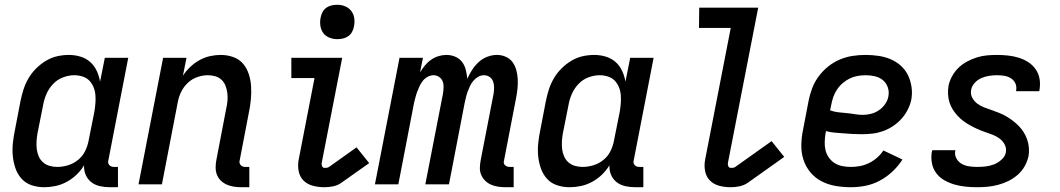

<svg xmlns="http://www.w3.org/2000/svg" viewBox="-20 -772 4440 804"><path d="M165 12Q137 12 112 3.5Q87 -5 70 -24Q53 -43 44.5 -68Q36 -93 33.5 -119.5Q31 -146 34 -174Q37 -202 43 -230L66 -350Q71 -374 78.5 -397.5Q86 -421 99 -443.5Q112 -466 131 -485Q150 -504 172.5 -517.5Q195 -531 219.5 -536.5Q244 -542 268 -542Q293 -542 316.5 -535Q340 -528 357.5 -512.5Q375 -497 385 -475.5Q395 -454 399 -430L419 -530H517L434 -102Q432 -96 433 -90.5Q434 -85 437.5 -81Q441 -77 446 -75Q451 -73 457 -73H474V12H440Q419 12 398.5 7.5Q378 3 362.5 -9Q347 -21 339 -39.5Q331 -58 332 -80Q319 -58 300 -40Q281 -22 258.5 -10Q236 2 212 7Q188 12 165 12ZM220 -73Q242 -73 265 -80Q288 -87 307 -102.5Q326 -118 336.5 -139.5Q347 -161 351 -183L375 -303Q378 -321 379.5 -339Q381 -357 379.5 -374.5Q378 -392 371.5 -407.5Q365 -423 354 -434.5Q343 -446 326 -451.5Q309 -457 291 -457Q268 -457 244 -448Q220 -439 202.5 -420.5Q185 -402 175 -379.5Q165 -357 161 -334L137 -214Q134 -197 133 -180Q132 -163 134 -147Q136 -131 142.5 -116.5Q149 -102 160.5 -92Q172 -82 187.5 -77.5Q203 -73 220 -73Z M1024 12H990Q974 12 958.5 9.5Q943 7 929.5 1Q916 -5 905 -15.5Q894 -26 888.5 -40Q883 -54 883 -70Q883 -86 886 -102L927 -316Q931 -333 932.5 -349.5Q934 -366 932 -382Q930 -398 924.5 -412.5Q919 -427 908 -437.5Q897 -448 882 -452.5Q867 -457 850 -457Q829 -457 807 -449.5Q785 -442 767.5 -426Q750 -410 739.5 -389Q729 -368 725 -347L658 0H560L663 -530H761L746 -455Q759 -475 777 -492Q795 -509 816 -520.5Q837 -532 859.5 -537Q882 -542 904 -542Q932 -542 957 -533Q982 -524 998 -505Q1014 -486 1022 -461Q1030 -436 1031.5 -409.5Q1033 -383 1030.5 -355.5Q1028 -328 1022 -300L984 -102Q982 -96 983 -90.5Q984 -85 987.5 -81Q991 -77 996 -75Q1001 -73 1007 -73H1024Z M1392 -608Q1375 -608 1359 -614.5Q1343 -621 1333.5 -634Q1324 -647 1321.5 -664.5Q1319 -682 1323 -700Q1325 -711 1331 -722Q1337 -733 1347 -740Q1357 -747 1369 -749.5Q1381 -752 1392 -752Q1410 -752 1425.5 -745.5Q1441 -739 1451 -726Q1461 -713 1463.5 -695.5Q1466 -678 1462 -660Q1460 -649 1454 -638Q1448 -627 1437.5 -620Q1427 -613 1415.5 -610.5Q1404 -608 1392 -608ZM1339 12Q1314 12 1290.5 6Q1267 0 1251 -16Q1235 -32 1230.5 -56Q1226 -80 1231 -105L1297 -445H1200V-530H1413L1327 -89Q1326 -82 1329 -75.5Q1332 -69 1339 -69Q1344 -69 1348.5 -69.5Q1353 -70 1358 -73L1473 -155L1526 -89L1410 -7Q1395 4 1376 8Q1357 12 1339 12Z M2131 12H2097Q2081 12 2065 9.5Q2049 7 2035.5 1Q2022 -5 2011.5 -15.5Q2001 -26 1995 -40Q1989 -54 1989.5 -70Q1990 -86 1993 -102L2047 -380Q2049 -393 2049 -406.5Q2049 -420 2044.5 -431.5Q2040 -443 2030 -450Q2020 -457 2006 -457Q1994 -457 1982.5 -450.5Q1971 -444 1962.5 -434Q1954 -424 1948.5 -412.5Q1943 -401 1938.5 -389Q1934 -377 1931.5 -365.5Q1929 -354 1926 -342L1860 0H1761L1835 -380Q1837 -393 1837.5 -406.5Q1838 -420 1833.5 -431.5Q1829 -443 1818.5 -450Q1808 -457 1795 -457Q1783 -457 1771 -450.5Q1759 -444 1751 -434Q1743 -424 1737.5 -412.5Q1732 -401 1727.5 -389Q1723 -377 1720 -365.5Q1717 -354 1714 -342L1648 0H1550L1653 -530H1751L1739 -469Q1748 -484 1759.5 -498Q1771 -512 1785.5 -522Q1800 -532 1816.5 -537Q1833 -542 1849 -542Q1869 -542 1886.5 -534.5Q1904 -527 1915 -512.5Q1926 -498 1930.5 -479.5Q1935 -461 1937 -442Q1945 -461 1957 -479.5Q1969 -498 1985 -512.5Q2001 -527 2021 -534.5Q2041 -542 2061 -542Q2081 -542 2098.5 -534Q2116 -526 2126.5 -511.5Q2137 -497 2142 -478.5Q2147 -460 2148 -440.5Q2149 -421 2147 -401Q2145 -381 2141 -361L2091 -102Q2089 -96 2089.5 -90.5Q2090 -85 2094 -81Q2098 -77 2103 -75Q2108 -73 2114 -73H2131Z M2365 12Q2337 12 2312 3.5Q2287 -5 2270 -24Q2253 -43 2244.5 -68Q2236 -93 2233.5 -119.5Q2231 -146 2234 -174Q2237 -202 2243 -230L2266 -350Q2271 -374 2278.5 -397.5Q2286 -421 2299 -443.5Q2312 -466 2331 -485Q2350 -504 2372.5 -517.5Q2395 -531 2419.5 -536.5Q2444 -542 2468 -542Q2493 -542 2516.5 -535Q2540 -528 2557.5 -512.5Q2575 -497 2585 -475.5Q2595 -454 2599 -430L2619 -530H2717L2634 -102Q2632 -96 2633 -90.5Q2634 -85 2637.5 -81Q2641 -77 2646 -75Q2651 -73 2657 -73H2674V12H2640Q2619 12 2598.5 7.5Q2578 3 2562.5 -9Q2547 -21 2539 -39.5Q2531 -58 2532 -80Q2519 -58 2500 -40Q2481 -22 2458.5 -10Q2436 2 2412 7Q2388 12 2365 12ZM2420 -73Q2442 -73 2465 -80Q2488 -87 2507 -102.5Q2526 -118 2536.5 -139.5Q2547 -161 2551 -183L2575 -303Q2578 -321 2579.5 -339Q2581 -357 2579.5 -374.5Q2578 -392 2571.5 -407.5Q2565 -423 2554 -434.5Q2543 -446 2526 -451.5Q2509 -457 2491 -457Q2468 -457 2444 -448Q2420 -439 2402.5 -420.5Q2385 -402 2375 -379.5Q2365 -357 2361 -334L2337 -214Q2334 -197 2333 -180Q2332 -163 2334 -147Q2336 -131 2342.5 -116.5Q2349 -102 2360.5 -92Q2372 -82 2387.5 -77.5Q2403 -73 2420 -73Z M3040 12Q3015 12 2992 6Q2969 0 2953 -16Q2937 -32 2932.5 -56Q2928 -80 2933 -105L3040 -655H2907L2908 -740H3155L3028 -89Q3027 -82 3030 -75.5Q3033 -69 3041 -69Q3045 -69 3050 -69.5Q3055 -70 3059 -73L3211 -181L3264 -115L3112 -7Q3096 4 3077 8Q3058 12 3040 12Z M3543 12Q3510 12 3478.5 6.5Q3447 1 3420 -13Q3393 -27 3373.5 -50.5Q3354 -74 3344.5 -103Q3335 -132 3335.5 -164.5Q3336 -197 3343 -230L3366 -350Q3371 -376 3381 -402.5Q3391 -429 3408 -452Q3425 -475 3448 -493.5Q3471 -512 3497.5 -523Q3524 -534 3551 -538Q3578 -542 3604 -542Q3632 -542 3659 -538Q3686 -534 3709.5 -524Q3733 -514 3752 -497Q3771 -480 3782 -457.5Q3793 -435 3797 -408Q3801 -381 3796 -354Q3791 -332 3780.5 -311.5Q3770 -291 3754 -273.5Q3738 -256 3718 -243Q3698 -230 3676.5 -222.5Q3655 -215 3633 -212.5Q3611 -210 3589 -210Q3570 -210 3551 -211Q3532 -212 3513.5 -213.5Q3495 -215 3476 -216.5Q3457 -218 3439 -223L3437 -214Q3434 -195 3433.5 -177Q3433 -159 3437 -142.5Q3441 -126 3451 -112Q3461 -98 3475 -89Q3489 -80 3507 -76.5Q3525 -73 3543 -73Q3562 -73 3581 -76.5Q3600 -80 3618.5 -89Q3637 -98 3652.5 -111.5Q3668 -125 3679 -142L3759 -104Q3742 -77 3717.5 -54Q3693 -31 3664 -15.5Q3635 0 3604 6Q3573 12 3543 12ZM3593 -291Q3610 -291 3627.5 -295.5Q3645 -300 3660 -310Q3675 -320 3686 -335.5Q3697 -351 3700 -368Q3704 -388 3697.5 -406.5Q3691 -425 3677 -436.5Q3663 -448 3644 -452.5Q3625 -457 3605 -457Q3589 -457 3571.5 -454Q3554 -451 3538.5 -443.5Q3523 -436 3509 -424Q3495 -412 3485 -397Q3475 -382 3469.5 -366Q3464 -350 3461 -334L3456 -310Q3472 -304 3489 -302Q3506 -300 3524 -298.5Q3542 -297 3559 -294Q3576 -291 3593 -291Z M4072 12Q4047 12 4023 9.5Q3999 7 3976.5 0.5Q3954 -6 3934 -17.5Q3914 -29 3900.5 -47Q3887 -65 3882.5 -88.5Q3878 -112 3882 -136L3884 -143H3981L3980 -140Q3977 -123 3985 -108.5Q3993 -94 4007 -86Q4021 -78 4038 -75.5Q4055 -73 4072 -73Q4090 -73 4107.5 -75Q4125 -77 4142 -83.5Q4159 -90 4174 -103.5Q4189 -117 4192 -134Q4195 -152 4187 -167Q4179 -182 4165.5 -192Q4152 -202 4136 -208Q4120 -214 4104 -219.5Q4088 -225 4072.5 -232Q4057 -239 4042.5 -247Q4028 -255 4014.5 -265Q4001 -275 3990 -287Q3979 -299 3970 -313Q3961 -327 3956 -343Q3951 -359 3950 -377Q3949 -395 3952 -413Q3956 -433 3967 -453Q3978 -473 3994 -488.5Q4010 -504 4030 -514.5Q4050 -525 4070.5 -531.5Q4091 -538 4112 -540Q4133 -542 4154 -542Q4178 -542 4201 -539.5Q4224 -537 4245.5 -530.5Q4267 -524 4285.5 -512Q4304 -500 4316.5 -482.5Q4329 -465 4333 -442.5Q4337 -420 4333 -397L4332 -390H4235V-393Q4238 -409 4232 -422.5Q4226 -436 4213.5 -444Q4201 -452 4186 -454.5Q4171 -457 4155 -457Q4139 -457 4122.5 -454.5Q4106 -452 4090.5 -445.5Q4075 -439 4062.5 -426Q4050 -413 4047 -397Q4043 -379 4051 -363.5Q4059 -348 4072.5 -338Q4086 -328 4102 -322Q4118 -316 4134 -310.5Q4150 -305 4166 -298.5Q4182 -292 4196 -283.5Q4210 -275 4223 -265Q4236 -255 4247.5 -243Q4259 -231 4267.5 -217Q4276 -203 4281.5 -187Q4287 -171 4288.5 -153.5Q4290 -136 4287 -118Q4282 -96 4270.5 -75.5Q4259 -55 4241 -39.5Q4223 -24 4202.5 -14Q4182 -4 4159.5 2Q4137 8 4115 10Q4093 12 4072 12Z"/></svg>

Font: Lode Dark
Style: Bold Italic
Weight: 700
Italic angle: -11°
Monospace: yes
Designer: Belleve Invis
Foundry: Belleve Invis
Version: Version 29.2.0; ttfautohint (v1.8.3)